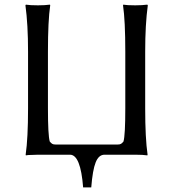

<svg xmlns="http://www.w3.org/2000/svg" viewBox="-20 -668 748 829"><path d="M282.2 0H144Q128.9 0 115.7 1Q102.5 1 97.2 2L91.8 2.9L90.8 0Q101.1 -71.3 101.1 -200.2V-444.8Q101.1 -563 89.8 -645L91.8 -647.9Q109.9 -645 144 -645Q159.7 -645 172.6 -645.8Q185.5 -646.5 190.4 -647.5L195.8 -647.9L196.8 -645Q187 -578.6 187 -444.8V-200.2Q187 -84.5 194.8 -57.1Q200.7 -49.8 205.6 -46.9Q210.4 -43.9 221.2 -43.9H486.8Q497.6 -43.9 502.4 -46.9Q507.3 -49.8 513.2 -57.1Q521 -84.5 521 -200.2V-444.8Q521 -578.6 511.2 -645L512.2 -647.9Q528.8 -645 564 -645Q579.1 -645 592.3 -645.8Q605.5 -646.5 610.8 -647.5L616.2 -647.9L618.2 -645Q606.9 -563 606.9 -444.8V-200.2Q606.9 -71.3 617.2 0L616.2 2.9Q598.1 0 564 0H431.2Q406.2 0 393.1 33Q379.9 65.9 374 141.1H338.9Q328.1 0 282.2 0Z"/></svg>

Font: Linux Biolinum
Style: Regular
Weight: 400
Designer: Philipp H. Poll
Foundry: Philipp H. Poll
Version: Version 0.6.4